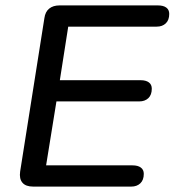

<svg xmlns="http://www.w3.org/2000/svg" viewBox="-20 -690 646 710"><path d="M54.5 -55.8 144.1 -622.6Q147.3 -646.5 161.9 -658.2Q176.4 -670 199.9 -670H564.1Q584.1 -670 595 -661.9Q605.8 -653.9 605.8 -638.7Q605.8 -615.7 593 -603.6Q580.3 -591.5 559.6 -591.5H232.3L201.3 -393.4H500.2Q519.6 -393.4 530.5 -385.3Q541.3 -377.3 541.3 -362.1Q541.3 -339.1 528.5 -327Q515.8 -315 495.1 -315H188.7L150.5 -78.5H470Q490 -78.5 500.8 -70.4Q511.7 -62.3 511.7 -47.2Q511.7 -24.2 498.9 -12.1Q486.1 0 465.5 0H102.5Q75.1 0 62.9 -14.5Q50.6 -29 54.5 -55.8Z"/></svg>

Font: SN Pro Thin
Style: Italic
Weight: 200
Italic angle: -9°
Designer: Tobias Whetton
Foundry: Supernotes
Version: Version 1.003;Glyphs 3.3 (3324)